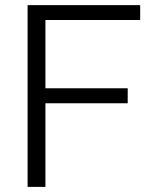

<svg xmlns="http://www.w3.org/2000/svg" viewBox="-20 -731 600 751"><path d="M157.7 0H87.9V-710.9H157.7ZM479.5 -327.1H137.7V-385.7H479.5ZM528.3 -652.8H137.7V-710.9H528.3Z"/></svg>

Font: Heebo Light
Style: Regular
Weight: 300
Designer: Oded Ezer
Foundry: Ezer Type House
Version: Version 3.100